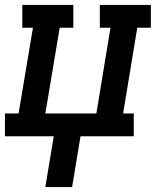

<svg xmlns="http://www.w3.org/2000/svg" viewBox="-27 -550 647 775"><path d="M156 205 190 0H-7V-92H48L106 -438H63V-530H269V-438H214L156 -92H362L419 -438H376V-530H582V-438H527L470 -92H513V0H298L264 205Z"/></svg>

Font: Iosevka Curly Slab SmBdExObl
Style: Regular
Weight: 600
Width: 7
Italic angle: -9°
Monospace: yes
Designer: Belleve Invis
Foundry: Belleve Invis
Version: Version 11.1.0; ttfautohint (v1.8.3)